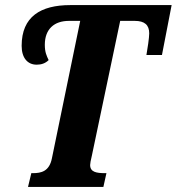

<svg xmlns="http://www.w3.org/2000/svg" viewBox="-20 -734 694 754"><path d="M90 0H386L398 -54H393C359 -54 334 -58 334 -86C334 -92 336 -103 341 -124L452 -652H509C548 -652 566 -636 566 -603C566 -586 559 -540 555 -518H616L654 -714H256C140 -714 65 -669 65 -554C65 -507 88 -480 124 -480C142 -480 158 -485 171 -498C163 -515 156 -529 156 -558C156 -620 193 -652 251 -652H295L184 -113C174 -61 142 -54 109 -54H103Z"/></svg>

Font: Noto Serif Condensed Extra
Style: Italic
Weight: 800
Width: 3
Italic angle: -12°
Designer: Monotype Design Team
Foundry: Monotype Imaging Inc.
Version: Version 1.901